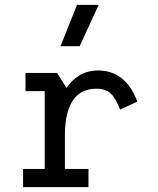

<svg xmlns="http://www.w3.org/2000/svg" viewBox="-20 -770 650 790"><path d="M215 -470H85V-395H164V-75H75V0H344V-75H247V-212C247 -294 265 -405 376 -405C429 -405 450 -380 474 -319L545 -352C511 -444 452 -480 384 -480C323 -480 282 -450 254 -408ZM297 -750 229 -580H308L386 -750Z"/></svg>

Font: Necto Mono
Style: Regular
Weight: 400
Designer: Marco Condello
Foundry: Collletttivo
Version: Version 1.300;Glyphs 3.2 (3217)